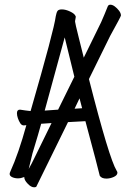

<svg xmlns="http://www.w3.org/2000/svg" viewBox="-20 -751 540 816"><path d="M125 45Q112 45 98 30Q83 15 83 1Q82 2 81 2Q69 7 56 7Q43 7 32 2Q21 -3 21 -12Q21 -16 24 -22Q59 -99 92 -219Q87 -218 81 -218Q72 -218 66 -227.5Q60 -237 56 -248.5Q52 -260 52 -270Q52 -285 65 -285Q90 -281 110 -279Q210 -625 217 -682Q220 -698 224.5 -704.5Q229 -711 243 -711Q259 -711 278 -702Q297 -693 301 -683Q302 -682 302 -679Q302 -675 300.5 -669.5Q299 -664 299 -659Q299 -654 315 -590L336 -506L410 -657Q425 -691 438 -724Q441 -731 449 -731Q458 -731 468 -723.5Q478 -716 486 -705.5Q494 -695 494 -685Q494 -681 448 -598L358 -415Q444 -77 476 -25Q479 -21 479 -17Q479 -6 463.5 1Q448 8 432 8Q412 8 404 -4Q396 -39 343 -236L269 -232L136 39Q135 45 125 45ZM102 -33Q115 -56 126 -79L199 -228L155 -225Q145 -188 118 -99ZM297 -289 329 -291Q324 -311 318 -333ZM170 -281 227 -285 296 -425Q284 -474 270 -531L255 -592Z"/></svg>

Font: LXGW WenKai Mono TC
Style: Regular
Weight: 400
Designer: LXGW / Fontworks Inc.
Foundry: LXGW / Fontworks Inc.
Version: Version 1.330